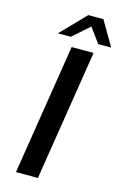

<svg xmlns="http://www.w3.org/2000/svg" viewBox="-138 -989 667 1048"><g transform="rotate(15 195.5 -465.0)"><path d="M182 -738H306L189 0H65ZM225 -930H310L391 -791H318L257 -874L163 -791H90Z"/></g></svg>

Font: Exo SemiBold
Style: Italic
Weight: 600
Italic angle: -9°
Designer: Natanael Gama
Foundry: Natanael Gama
Version: Version 1.500; ttfautohint (v1.6)